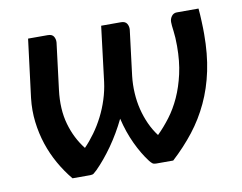

<svg xmlns="http://www.w3.org/2000/svg" viewBox="-62 -592 849 674"><g transform="rotate(-10 362.5 -255.0)"><path d="M684 -510Q685 -500 685.8 -487.8Q686.5 -475.5 687 -463Q687.5 -450.5 687.8 -438.8Q688 -427 688 -419Q688 -347 675.5 -287.8Q663 -228.5 639.2 -177.8Q615.5 -127 581.5 -83.5Q547.5 -40 504 0H443Q434.5 0 430 -3.5Q425.5 -7 420 -14Q397 -44 377.2 -86Q357.5 -128 346 -177Q322.5 -128.5 292.8 -86.2Q263 -44 232.5 -13.5Q225 -6.5 220.8 -3.2Q216.5 0 208 0H145Q120.5 -29.5 100.8 -64.2Q81 -99 68.2 -137.5Q55.5 -176 50.5 -217.5Q45.5 -259 50.5 -302.5L76.5 -510H146.5Q162.5 -510 168 -500.2Q173.5 -490.5 172.5 -479L152 -314Q143.5 -246 158.8 -192.2Q174 -138.5 206.5 -97.5Q225.5 -117 243.2 -141.5Q261 -166 275.2 -194Q289.5 -222 299.2 -252.5Q309 -283 313 -314L337 -510H407.5Q423 -510 428.8 -500.2Q434.5 -490.5 433.5 -479L413.5 -317.5Q410 -287 411.8 -256.8Q413.5 -226.5 420.5 -198.2Q427.5 -170 439.2 -144.2Q451 -118.5 467 -97.5Q490.5 -120.5 512.2 -149.2Q534 -178 550.5 -214.2Q567 -250.5 577 -294.8Q587 -339 587 -393.5Q587 -425.5 584 -447.2Q581 -469 581 -480Q581 -491.5 588 -500.8Q595 -510 606.5 -510Z"/></g></svg>

Font: Lato SemiBold
Style: Italic
Weight: 600
Italic angle: -7°
Designer: Lukasz Dziedzic with Adam Twardoch and Botio Nikoltchev
Foundry: tyPoland Lukasz Dziedzic
Version: Version 2.015; 2015-08-06; http://www.latofonts.com/